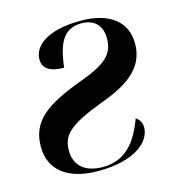

<svg xmlns="http://www.w3.org/2000/svg" viewBox="-88 -625 666 714"><g transform="rotate(-15 245.0 -268.5)"><path d="M205 10C348 10 411 -49 411 -104C411 -123 399 -138 389 -143C357 -56 311 0 225 0C153 0 118 -37 118 -91C118 -152 150 -183 285 -234C390 -272 459 -321 459 -413C459 -498 395 -547 285 -547C154 -547 100 -498 100 -447C100 -413 126 -394 181 -394C192 -496 222 -537 286 -537C334 -537 363 -508 363 -459C363 -400 333 -369 233 -332C85 -278 21 -230 21 -132C21 -47 82 10 205 10Z"/></g></svg>

Font: Noto Serif Display SemiBold
Style: Italic
Weight: 600
Italic angle: -12°
Designer: Monotype Design Team
Foundry: Monotype Imaging Inc.
Version: Version 2.009